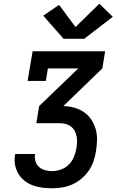

<svg xmlns="http://www.w3.org/2000/svg" viewBox="-20 -1010 640 1030"><path d="M260 0Q232 0 205.5 -3.5Q179 -7 155 -16Q131 -25 111 -41Q91 -57 78 -79Q65 -101 60.5 -127.5Q56 -154 61 -180Q61 -181 61 -182Q61 -183 62 -184H169Q168 -184 168 -183.5Q168 -183 168 -182Q165 -163 170.5 -144.5Q176 -126 189.5 -114Q203 -102 221.5 -97Q240 -92 260 -92Q283 -92 307 -100.5Q331 -109 349 -127Q367 -145 376.5 -168Q386 -191 390 -215Q393 -231 393.5 -247Q394 -263 391 -278.5Q388 -294 381 -307.5Q374 -321 362 -330.5Q350 -340 335 -344.5Q320 -349 303 -349H175L190 -441L400 -643H237L226 -576H128L155 -735H544L529 -643L320 -441Q350 -440 378 -432.5Q406 -425 429.5 -409Q453 -393 469 -369.5Q485 -346 493 -318.5Q501 -291 500.5 -260.5Q500 -230 495 -200Q491 -173 482 -146Q473 -119 456.5 -95Q440 -71 417.5 -52Q395 -33 368.5 -21Q342 -9 314.5 -4.5Q287 0 260 0ZM321 -802 212 -926 297 -984 385 -865 513 -990 585 -920 432 -802Z"/></svg>

Font: Iosevka Slab SmBdExObl
Style: Regular
Weight: 600
Width: 7
Italic angle: -9°
Monospace: yes
Designer: Belleve Invis
Foundry: Belleve Invis
Version: Version 11.1.0; ttfautohint (v1.8.3)